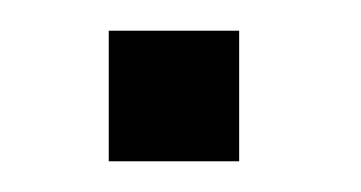

<svg xmlns="http://www.w3.org/2000/svg" viewBox="-20 -105 235 125"><path d="M50.8 -85H135.7V0H50.8Z"/></svg>

Font: Fibel Sued LRS
Style: Regular
Weight: 400
Designer: Peter Wiegel
Foundry: Peter Wiegel
Version: Version 000.000